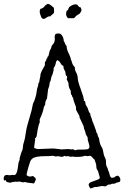

<svg xmlns="http://www.w3.org/2000/svg" viewBox="-47 -908 666 1030"><path d="M-21.5 60.5Q-27.3 60.5 -27.3 49.8Q-27.3 39.1 -19.5 32.2Q-13.7 30.3 -10.7 30.3L4.9 32.2L19.5 30.3L28.3 31.2Q43 31.2 47.9 -3.9Q49.8 -17.6 51.8 -31.2Q53.7 -44.9 59.6 -50.8Q57.6 -51.8 57.6 -54.7Q57.6 -57.6 59.6 -63.5Q61.5 -69.3 63 -75.2Q64.5 -81.1 66.4 -86.4Q68.4 -91.8 69.3 -94.7Q70.3 -97.7 71.8 -100.1Q73.2 -102.5 74.7 -108.4Q76.2 -114.3 76.2 -121.1Q76.2 -127.9 77.6 -133.3Q79.1 -138.7 80.1 -141.6Q81.1 -144.5 84.5 -157.2Q87.9 -169.9 90.8 -191.9Q93.8 -213.9 99.6 -235.8Q105.5 -257.8 112.3 -279.8Q119.1 -301.8 122.6 -316.4Q126 -331.1 127 -337.9Q128.9 -351.6 133.3 -359.4Q137.7 -367.2 139.2 -373Q140.6 -378.9 144 -388.7Q147.5 -398.4 149.4 -414.6Q151.4 -430.7 154.3 -439.5Q157.2 -448.2 157.7 -449.2Q158.2 -450.2 158.2 -455.1Q158.2 -460 159.7 -461.9Q161.1 -463.9 163.1 -466.8L168 -494.1L169.9 -495.1L168.9 -499Q168.9 -512.7 180.2 -533.7Q191.4 -554.7 193.4 -556.6Q194.3 -561.5 193.4 -566.4Q193.4 -577.1 198.2 -580.1Q201.2 -583 203.1 -593.8L207 -595.7V-600.6Q207 -604.5 212.9 -607.4Q214.8 -615.2 216.3 -622.1Q217.8 -628.9 219.7 -635.7L226.6 -648.4Q228.5 -651.4 228.5 -654.8Q228.5 -658.2 231 -662.6Q233.4 -667 238.3 -671.9Q243.2 -676.8 245.6 -686Q248 -695.3 246.6 -705.6Q245.1 -715.8 251 -725.6Q256.8 -728.5 268.1 -728.5Q279.3 -728.5 287.1 -715.3Q294.9 -702.1 294.9 -688.5Q299.8 -681.6 302.2 -673.8Q304.7 -666 310.5 -661.1V-659.2Q310.5 -643.6 321.8 -621.1Q333 -598.6 333 -588.9Q335.9 -585.9 339.4 -572.3Q342.8 -558.6 355.5 -545.9L354.5 -543Q354.5 -532.2 359.4 -523.4Q370.1 -504.9 370.1 -488.8Q370.1 -472.7 385.7 -431.2Q401.4 -389.6 403.3 -371.1L402.3 -370.1Q402.3 -367.2 404.3 -367.2Q411.1 -365.2 411.1 -355.5Q411.1 -345.7 419.9 -335Q424.8 -326.2 427.2 -315.9Q429.7 -305.7 437.5 -297.9V-295.9Q437.5 -289.1 440.4 -283.2Q443.4 -277.3 444.8 -272.5Q446.3 -267.6 446.8 -264.2Q447.3 -260.7 448.7 -257.8Q450.2 -254.9 453.6 -246.6Q457 -238.3 460.4 -228.5Q463.9 -218.8 466.8 -210.9Q469.7 -203.1 469.7 -201.2V-198.2Q474.6 -193.4 475.6 -188Q476.6 -182.6 478.5 -176.8Q484.4 -168.9 485.4 -159.2Q486.3 -149.4 488.8 -140.6Q491.2 -131.8 494.6 -126Q498 -120.1 501.5 -113.3Q504.9 -106.4 506.3 -96.2Q507.8 -85.9 509.8 -78.6Q511.7 -71.3 515.1 -64.9Q518.6 -58.6 520.5 -51.3Q522.5 -43.9 521.5 -36.1Q521.5 -21.5 525.9 -14.2Q530.3 -6.8 533.2 4.9Q539.1 17.6 541 28.3Q543 39.1 549.8 44.9L552.7 45.9Q564.5 45.9 569.8 40.5Q575.2 35.2 585 34.2Q598.6 42 598.6 55.7Q598.6 58.6 597.7 60.5Q599.6 66.4 590.3 68.8Q581.1 71.3 577.1 72.3Q569.3 78.1 563 77.6Q556.6 77.1 553.2 78.1Q549.8 79.1 548.3 80.1Q546.9 81.1 544.9 82H537.1Q532.2 82 526.9 86.9Q521.5 91.8 517.6 91.8Q513.7 91.8 499 89.8L468.8 95.7Q463.9 95.7 461.9 94.7Q455.1 96.7 450.2 99.6Q445.3 102.5 437.5 102.5Q434.6 97.7 431.6 92.8Q428.7 87.9 428.7 81.1Q431.6 72.3 442.4 68.4Q453.1 64.5 462.9 61Q472.7 57.6 480.5 54.2Q488.3 50.8 488.3 43.9L478.5 8.8Q476.6 5.9 474.6 3.4Q472.7 1 471.2 -3.9Q469.7 -8.8 469.7 -16.1Q469.7 -23.4 467.8 -29.3Q465.8 -35.2 463.9 -41Q461.9 -46.9 460 -51.8Q455.1 -55.7 448.2 -64Q441.4 -72.3 434.6 -72.3L421.9 -70.3L410.2 -72.3Q406.2 -72.3 402.3 -70.3Q390.6 -66.4 374 -66.4H355.5L338.9 -68.4L334 -66.4L318.4 -70.3L307.6 -69.3Q303.7 -69.3 300.8 -72.3Q289.1 -66.4 285.2 -66.4L262.7 -70.3L252 -68.4L237.3 -72.3L210.9 -70.3H195.3Q144.5 -70.3 126 -57.6V-53.7H122.1Q115.2 -46.9 105.5 -11.7Q95.7 23.4 95.7 28.3Q95.7 33.2 102.1 36.1Q108.4 39.1 113.3 39.1Q118.2 39.1 129.9 36.1Q138.7 42 145.5 50.8Q144.5 58.6 141.6 64.5Q138.7 70.3 135.7 76.2L96.7 71.3L89.8 68.4L75.2 70.3L56.6 65.4L46.9 67.4L36.1 66.4Q28.3 66.4 27.3 69.3Q25.4 69.3 25.4 68.4Q25.4 67.4 23.4 67.4L8.8 72.3Q4.9 72.3 -4.9 69.8Q-14.6 67.4 -14.6 61.5Q-14.6 58.6 -17.6 58.6Q-19.5 60.5 -21.5 60.5ZM336.9 -106.4Q340.8 -106.4 343.3 -107.4Q345.7 -108.4 355.5 -101.6Q366.2 -105.5 376 -105.5H398.4Q413.1 -105.5 427.7 -108.4Q426.8 -112.3 432.6 -116.2V-119.1Q432.6 -129.9 429.2 -139.2Q425.8 -148.4 424.3 -155.3Q422.9 -162.1 423.3 -166Q423.8 -169.9 421.9 -173.3Q419.9 -176.8 418 -179.7Q413.1 -185.5 411.1 -197.3Q410.2 -204.1 406.7 -210.9Q403.3 -217.8 403.3 -221.7Q403.3 -225.6 401.4 -231.4L379.9 -277.3Q378.9 -279.3 379.4 -279.8Q379.9 -280.3 379.9 -283.2Q379.9 -286.1 369.6 -302.7Q359.4 -319.3 360.8 -324.2Q362.3 -329.1 359.4 -337.4Q356.4 -345.7 351.6 -358.4Q346.7 -371.1 344.7 -384.8Q339.8 -386.7 340.3 -389.2Q340.8 -391.6 338.9 -396.5L335 -400.4Q333 -405.3 333 -411.1Q333 -417 332 -422.9Q320.3 -437.5 320.3 -462.9L310.5 -483.4Q313.5 -489.3 313.5 -494.1Q313.5 -499 309.1 -501.5Q304.7 -503.9 304.7 -513.7Q304.7 -523.4 298.8 -532.2Q293 -541 293 -553.7Q292 -555.7 289.6 -556.2Q287.1 -556.6 283.2 -561Q279.3 -565.4 275.9 -572.3Q272.5 -579.1 263.7 -584V-585.9Q260.7 -585.9 260.7 -584Q254.9 -584 252 -568.4Q249 -552.7 241.2 -543.9Q240.2 -540 240.7 -536.6Q241.2 -533.2 239.3 -526.4Q237.3 -519.5 234.4 -507.8Q228.5 -500 227.1 -487.3Q225.6 -474.6 219.7 -464.8Q218.8 -460 218.3 -454.1Q217.8 -448.2 216.3 -443.8Q214.8 -439.5 213.4 -436Q211.9 -432.6 210.9 -428.7L205.1 -378.9Q194.3 -363.3 195.3 -345.7Q192.4 -343.8 191.9 -340.3Q191.4 -336.9 188.5 -335Q185.5 -309.6 166 -267.6V-250Q160.2 -241.2 154.8 -210.9Q149.4 -180.7 149.4 -176.8Q147.5 -174.8 146.5 -171.4Q145.5 -168 140.6 -166Q141.6 -163.1 141.6 -158.2L135.7 -116.2Q144.5 -108.4 160.2 -108.4L230.5 -111.3Q236.3 -111.3 242.2 -111.3L283.2 -106.4L318.4 -108.4ZM317.4 -810.5Q307.6 -822.3 307.6 -831.1Q307.6 -839.8 309.6 -845.7V-846.7Q309.6 -849.6 312.5 -851.6Q319.3 -854.5 319.3 -858.4Q319.3 -862.3 321.3 -864.3Q324.2 -872.1 336.4 -878.4Q348.6 -884.8 357.9 -884.8Q367.2 -884.8 369.6 -880.4Q372.1 -876 376.5 -872.1Q380.9 -868.2 383.3 -869.1Q385.7 -870.1 388.2 -862.3Q390.6 -854.5 390.6 -853Q390.6 -851.6 387.2 -845.2Q383.8 -838.9 381.8 -836.4Q379.9 -834 374.5 -831.1Q369.1 -828.1 364.7 -825.2Q360.4 -822.3 356.9 -817.4Q353.5 -812.5 348.6 -810.5ZM242.2 -866.2 243.2 -845.7Q243.2 -837.9 238.3 -834.5Q233.4 -831.1 231.4 -828.6Q229.5 -826.2 227.1 -824.7Q224.6 -823.2 223.6 -820.3H220.7Q212.9 -821.3 202.6 -814Q192.4 -806.6 187.5 -806.6Q176.8 -806.6 171.9 -822.3Q166 -836.9 166 -845.7Q166 -854.5 169.9 -860.4Q183.6 -863.3 190.9 -873Q198.2 -882.8 210 -887.7Q220.7 -884.8 227.5 -878.4Q234.4 -872.1 242.2 -866.2Z"/></svg>

Font: Mountains of Christmas
Style: Regular
Weight: 400
Designer: Crystal Kluge
Foundry: Font Diner, Inc DBA Tart Workshop
Version: Version 1.003